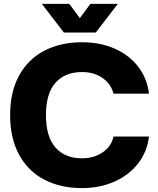

<svg xmlns="http://www.w3.org/2000/svg" viewBox="-20 -956 810 986"><path d="M32 -365Q32 -483 77.5 -567Q123 -651 206.5 -695Q290 -739 401 -739Q495 -739 569.5 -706Q644 -673 690 -613Q736 -553 745 -475H563Q550 -525 506.5 -555.5Q463 -586 401 -586Q314 -586 265 -531Q216 -476 216 -365Q216 -254 265 -198.5Q314 -143 401 -143Q462 -143 507 -173.5Q552 -204 563 -255H745Q736 -177 689.5 -117Q643 -57 568 -23.5Q493 10 401 10Q290 10 206.5 -34Q123 -78 77.5 -162.5Q32 -247 32 -365ZM195 -936H336L390 -863L444 -936H585L472 -789H308Z"/></svg>

Font: Mona Sans ExtraBold
Style: Regular
Weight: 800
Designer: Deni Anggara
Foundry: GitHub
Version: Version 2.000